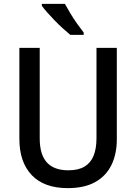

<svg xmlns="http://www.w3.org/2000/svg" viewBox="-20 -961 703 991"><path d="M583 -243Q583 -166 555 -109Q527 -52 471 -21Q415 10 330 10Q208 10 144 -57Q80 -124 80 -244V-714H185V-247Q185 -163 222 -122.5Q259 -82 333 -82Q384 -82 416 -101Q448 -120 463 -157Q478 -194 478 -248V-714H583ZM315 -941Q327 -919 343.5 -891.5Q360 -864 378.5 -838Q397 -812 412 -793V-781H343Q327 -794 305.5 -813.5Q284 -833 263 -854.5Q242 -876 224 -896.5Q206 -917 196 -931V-941Z"/></svg>

Font: Noto Sans Hebrew SemiCondensed Medium
Style: Regular
Weight: 500
Width: 4
Designer: Monotype Design Team
Foundry: Monotype Imaging Inc.
Version: Version 2.003